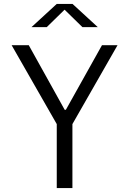

<svg xmlns="http://www.w3.org/2000/svg" viewBox="-20 -961 660 981"><path d="M350 0V-327L580.5 -730H501L316.5 -400H310.5L127 -730H39.5L270 -327V0ZM141 -822.5H219L310 -911.5L401 -822.5H479.5L350.5 -941H270Z"/></svg>

Font: Monaspace Neon Light
Style: Regular
Weight: 300
Designer: Riley Cran & the Lettermatic Team
Foundry: Lettermatic
Version: Version 1.200 (Monaspace Neon)